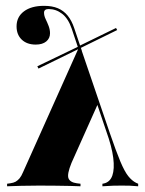

<svg xmlns="http://www.w3.org/2000/svg" viewBox="-20 -651 508 671"><path d="M118.5 -2.4Q83.9 -2.4 54 -1.6Q24.2 -0.8 4.8 0V-8.9L16.1 -10.5Q27.4 -12.1 34.7 -16.1Q41.9 -20.2 48.4 -27.8Q54.8 -35.5 60.5 -49.2L257.3 -488.7H260.5L363.7 -186.3Q385.5 -122.6 400.4 -87.1Q415.3 -51.6 428.2 -35.5Q441.1 -19.4 455.6 -12.1L462.9 -8.9V0Q446.8 -1.6 434.3 -2Q421.8 -2.4 405.6 -2.4Q389.5 -2.4 375 -2Q360.5 -1.6 337.9 0V-8.9L342.7 -9.7Q364.5 -14.5 372.6 -37.5Q380.6 -60.5 375.8 -99.2Q371 -137.9 351.6 -191.9L315.3 -299.2L324.2 -292.7L229.8 -81.5Q213.7 -41.9 219.4 -27.8Q225 -13.7 248.4 -10.5L261.3 -8.9V0Q247.6 -0.8 225.4 -1.2Q203.2 -1.6 175.4 -2Q147.6 -2.4 115.3 -2.4ZM257.3 -471 230.6 -550.8Q218.5 -586.3 197.2 -602.8Q175.8 -619.4 150 -619.4Q133.9 -619.4 133.9 -606.5Q133.9 -596 139.5 -584.3Q145.2 -572.6 150 -560.1Q154.8 -547.6 154.8 -534.7Q154.8 -516.9 141.5 -506Q128.2 -495.2 104.8 -495.2Q74.2 -495.2 56 -512.5Q37.9 -529.8 37.9 -558.9Q37.9 -591.9 63.7 -611.3Q89.5 -630.6 133.9 -630.6Q162.1 -630.6 182.3 -622.2Q202.4 -613.7 216.5 -596.4Q230.6 -579 239.5 -552.4L266.1 -473.4ZM114.5 -411.3 110.5 -419.4 254.8 -488.7 259.7 -482.3ZM259.7 -482.3 254.8 -489.5 385.5 -553.2 389.5 -546Z"/></svg>

Font: Playfair 144pt SemiCondensed Black
Style: Regular
Weight: 900
Width: 4
Designer: Claus Eggers Sørensen
Foundry: Claus Eggers Sørensen
Version: Version 2.203